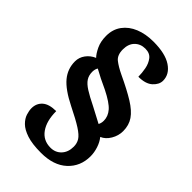

<svg xmlns="http://www.w3.org/2000/svg" viewBox="-257 -853 1058 1058"><g transform="rotate(45 272.0 -324.0)"><path d="M279 112Q210 112 168 98Q126 84 104.5 62.5Q83 41 75.5 17.5Q68 -6 68 -25Q68 -63 94.5 -86.5Q121 -110 176 -110Q176 -34 207.5 10.5Q239 55 296 55Q334 55 358.5 29Q383 3 383 -40Q383 -66 370.5 -86Q358 -106 321.5 -129.5Q285 -153 214 -188Q128 -231 91.5 -275Q55 -319 55 -377Q55 -408 74 -434Q93 -460 124 -473Q108 -489 92.5 -521.5Q77 -554 77 -598Q77 -649 104 -685.5Q131 -722 177.5 -741Q224 -760 284 -760Q377 -760 425.5 -727.5Q474 -695 474 -645Q474 -615 446 -589.5Q418 -564 362 -564Q362 -593 356 -624.5Q350 -656 332.5 -678.5Q315 -701 280 -701Q243 -701 219 -677Q195 -653 195 -610Q195 -566 220.5 -546Q246 -526 288 -506Q369 -468 419 -437Q469 -406 492 -372.5Q515 -339 515 -293Q515 -257 496 -225Q477 -193 448 -181Q466 -159 476 -128Q486 -97 486 -68Q486 11 431.5 61.5Q377 112 279 112ZM391 -225Q394 -230 396.5 -238.5Q399 -247 399 -258Q399 -292 374.5 -320.5Q350 -349 282 -383Q251 -397 223 -411Q195 -425 172 -438Q167 -431 165 -421.5Q163 -412 163 -404Q163 -376 176 -356Q189 -336 219 -317Q249 -298 300 -273Q335 -255 355 -244Q375 -233 391 -225Z"/></g></svg>

Font: Noto Serif Ethiopic Black
Style: Regular
Weight: 900
Designer: Monotype Design Team
Foundry: Monotype Imaging Inc.
Version: Version 2.102; ttfautohint (v1.8.4.7-5d5b)